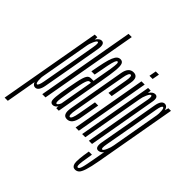

<svg xmlns="http://www.w3.org/2000/svg" viewBox="-322 -1005 1454 1454"><g transform="rotate(45 405.0 -278.0)"><path d="M-75.5 220H-41.5L94 -545L97.5 -600H69.5ZM33.5 3Q68.5 3 80.2 -63.2Q92 -129.5 122.5 -301Q152.5 -473 164 -539.2Q175.5 -605.5 139.5 -605.5Q118 -605.5 98.8 -577.5Q79.5 -549.5 73.5 -514L84 -492Q88.5 -520 101.8 -549Q115 -578 124.5 -578Q137.5 -578 128.2 -525.5Q119 -473 89 -301Q58.5 -129 48.8 -76.8Q39 -24.5 26 -24.5Q16.5 -24.5 13.8 -54Q11 -83.5 16.5 -112L-2.5 -89Q-9.5 -53 0.8 -25Q11 3 33.5 3Z M107.5 0H142L281 -785H246.5Z M221.5 2.5Q227.5 2.5 233.2 0.5Q239 -1.5 244 -5.2Q249 -9 252.8 -13.2Q256.5 -17.5 258.5 -22.5L257.5 0H284.5L352 -386Q368 -474 372.2 -521.5Q376.5 -569 368.8 -587.8Q361 -606.5 340 -606.5Q324 -606.5 312.2 -596.5Q300.5 -586.5 290 -562.2Q279.5 -538 269.8 -494.8Q260 -451.5 248 -385.5H283Q296.5 -460.5 305.2 -502.5Q314 -544.5 321 -561.5Q328 -578.5 335.5 -578.5Q344 -578.5 344.2 -561.2Q344.5 -544 338 -502Q331.5 -460 317.5 -386L311 -346H285.5Q274 -346 265.2 -342Q256.5 -338 249.8 -326.8Q243 -315.5 237 -296Q231 -276.5 224.8 -246Q218.5 -215.5 210.5 -172Q197 -97 193.8 -59.5Q190.5 -22 197.8 -9.8Q205 2.5 221.5 2.5ZM235.5 -25Q229.5 -25 227.8 -36Q226 -47 230.2 -78.8Q234.5 -110.5 245.5 -173Q254 -220 260 -249.5Q266 -279 271.8 -294.5Q277.5 -310 283 -315.8Q288.5 -321.5 295.5 -321.5H307L259.5 -54Q258 -48.5 254 -41.8Q250 -35 245.2 -30Q240.5 -25 235.5 -25Z M373 2.5Q425 2.5 439.8 -80.5Q454.5 -163.5 468 -238.5H433.5Q420 -165.5 407.8 -95.2Q395.5 -25 378 -25Q360 -25 372.8 -95Q385.5 -165 409 -300.5Q438.5 -463.5 448.8 -521Q459 -578.5 476 -578.5Q493 -578.5 483 -521.2Q473 -464 455 -361.5H489.5Q507.5 -465 519.8 -535.8Q532 -606.5 480 -606.5Q429 -606.5 416.5 -536.2Q404 -466 375 -300.5Q351 -162.5 336.5 -80Q322 2.5 373 2.5Z M464.5 0H499L604.5 -600H570ZM593.5 -729.5 583 -672.5H617L627.5 -729.5Z M534.5 0H568.5L665.5 -550.5L669 -600H641ZM606.5 0H640.5L711 -400.5Q727 -493.5 737.2 -549.5Q747.5 -605.5 713 -605.5Q688.5 -605.5 668.8 -574.8Q649 -544 642.5 -507L655.5 -493Q659.5 -520 672.5 -549Q685.5 -578 696 -578Q709 -578 701.8 -536.5Q694.5 -495 678 -406.5Z M686 229Q705 229 718.5 216.8Q732 204.5 744.5 166.5Q757 128.5 770.5 52.5L886 -600H858.5L840.5 -538.5L736.5 52Q719 153.5 710.2 178.2Q701.5 203 691 203Q683.5 203 681.2 191.8Q679 180.5 683 149.5Q687 118.5 697.5 58H664Q645.5 167.5 652.5 198.2Q659.5 229 686 229ZM708 3Q731.5 3 751 -22.5Q770.5 -48 778 -89L765.5 -112Q761 -83.5 748 -54Q735 -24.5 724.5 -24.5Q711.5 -24.5 721.2 -77Q731 -129.5 761.5 -301Q791.5 -473 800.5 -525.5Q809.5 -578 822.5 -578Q833 -578 835.2 -549Q837.5 -520 833 -492L851.5 -512.5Q857.5 -548 848.2 -576.8Q839 -605.5 815.5 -605.5Q780.5 -605.5 769 -539.2Q757.5 -473 727.5 -301Q696.5 -129.5 684.8 -63.2Q673 3 708 3Z"/></g></svg>

Font: Anybody UltraCondensed ExtraLight
Style: Italic
Weight: 250
Width: 1
Italic angle: -10°
Version: Version 1.113;gftools[0.9.25]